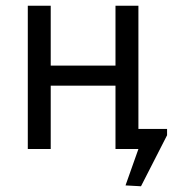

<svg xmlns="http://www.w3.org/2000/svg" viewBox="-20 -520 603 670"><path d="M383 -221H157V0H77V-500H157V-291H383V-500H463V-70H563V-48L472 130L418 127L463 0H383Z"/></svg>

Font: PTSans
Style: Regular
Weight: 400
Designer: A.Korolkova, O.Umpeleva, V.Yefimov
Foundry: ParaType Ltd
Version: Version 2.003W OFL